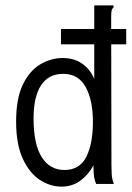

<svg xmlns="http://www.w3.org/2000/svg" viewBox="-20 -685 490 715"><path d="M209 10Q167 10 128.5 -15Q90 -40 65 -93.5Q40 -147 40 -233Q40 -319 65.5 -371Q91 -423 131 -446Q171 -469 213 -469Q256 -469 286 -448Q316 -427 331 -391V-665H403V-658Q397 -652 395.5 -645Q394 -638 394 -621L395 -71Q395 -53 396 -35.5Q397 -18 404 0H338Q331 -17 329.5 -34Q328 -51 328 -69Q309 -34 279 -12Q249 10 209 10ZM220 -52Q277 -52 301.5 -101Q326 -150 326 -231Q326 -312 299 -361Q272 -410 215 -410Q161 -410 133 -367.5Q105 -325 105 -244Q105 -149 135 -100.5Q165 -52 220 -52ZM207 -520V-577H450V-520Z"/></svg>

Font: Inconsolata SemiCondensed
Style: Regular
Weight: 400
Width: 4
Monospace: yes
Designer: Raph Levien, Cyreal, Brenton Simpson
Foundry: Raph Levien, Cyreal, Google
Version: Version 3.001; ttfautohint (v1.8.2.53-6de2)